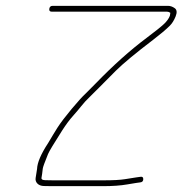

<svg xmlns="http://www.w3.org/2000/svg" viewBox="-20 -655 625 658"><path d="M157.4 -615H552.4C556.4 -615 560.2 -613.7 563.8 -611L562.2 -601C558.7 -591.7 552 -582.3 542 -572.8C532 -563.4 512.1 -547.4 482.2 -525C425.9 -482.9 367.7 -430.7 307.4 -368.5C295.4 -356.2 284.3 -345 274.1 -335C263.1 -325 247 -307.2 225.5 -281.6C204.1 -255.9 187.9 -234.6 176.9 -217.5C171.2 -208.5 166 -200.2 161.5 -192.5C156.9 -184.8 151.5 -175.7 145.1 -165C120.5 -127.5 107.8 -97.9 107 -76L102.1 -45C101 -37.7 103 -31.3 108.1 -26C113.3 -20.7 120.7 -17.8 130.3 -17.5C139.9 -17.2 149.4 -17 158.7 -17H331.7C365.4 -17 393.5 -19 416.1 -23C427.5 -25 437.6 -26.7 446.4 -28L460.8 -30C467.5 -30.7 470.9 -34.3 471 -41C471.1 -47.7 467.6 -50.3 460.8 -49L446.4 -47C437.6 -45.7 424.9 -43.7 408.5 -41C392.1 -38.3 367.5 -37 334.9 -37H161.9C153.2 -37 144.2 -37.2 134.9 -37.5C125.7 -37.8 121.4 -40.3 122.1 -45L124.5 -60C125.5 -66 126.1 -71.5 126.5 -76.6C126.9 -81.7 133 -98.5 144.6 -127C148.4 -136.3 164.7 -163.5 193.5 -208.5C199.3 -217.5 205.3 -226.3 211.7 -235C218.1 -243.7 225.3 -252.5 233.4 -261.5C241.5 -270.5 249.9 -280.5 258.7 -291.5C267.4 -302.5 276.9 -312.8 287.1 -322.5C297.3 -332.2 308.4 -343.2 320.3 -355.5C332.3 -367.8 351.1 -386.8 376.8 -412.4C402.6 -437.9 445.4 -473.4 505.2 -518.9C527.9 -536.2 546.6 -551.9 561.1 -566C569.4 -574 576.3 -584.8 581.8 -598.5C587.3 -612.2 586.3 -621.7 578.8 -627C571.3 -632.3 563.6 -635 555.6 -635H160.6C153.9 -635 150 -631.7 149 -625C147.9 -618.3 150.7 -615 157.4 -615Z"/></svg>

Font: Proton
Style: RgIt
Weight: 500
Version: Version 1.017